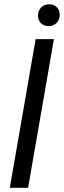

<svg xmlns="http://www.w3.org/2000/svg" viewBox="-20 -898 306 918"><path d="M161.6 -823.2C161.6 -815.9 163.1 -809.1 165.5 -802.7C168 -796.4 171.4 -791 176.3 -786.6C180.7 -782.2 186.5 -778.8 192.9 -776.4C199.2 -773.9 206.1 -772.5 213.4 -772.9C228.5 -773.4 241.2 -778.8 251 -788.6C260.3 -798.3 265.1 -811 265.6 -826.2C265.6 -833.5 264.6 -840.8 262.2 -847.2C259.8 -853.5 255.9 -858.9 251.5 -863.8C246.6 -868.2 241.2 -872.1 234.9 -874.5C228.5 -877 221.2 -877.9 213.4 -877.4C197.8 -877 185.1 -871.6 175.8 -861.3C166.5 -851.1 161.6 -838.4 161.6 -823.2ZM26.9 0H114.3L237.8 -710.9H150.4Z"/></svg>

Font: Roboto Condensed
Style: Italic
Weight: 400
Designer: Google
Version: Version 1.000;PS 001.000;hotconv 1.0.88;makeotf.lib2.5.64775